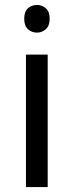

<svg xmlns="http://www.w3.org/2000/svg" viewBox="-20 -757 298 777"><path d="M173 -536V0H85V-536ZM130 -737Q150 -737 165.5 -723.5Q181 -710 181 -681Q181 -653 165.5 -639Q150 -625 130 -625Q108 -625 93 -639Q78 -653 78 -681Q78 -710 93 -723.5Q108 -737 130 -737Z"/></svg>

Font: ltelugu25
Style: Book
Weight: 400
Designer: Jelle Bosma - Monotype Design Team
Foundry: Monotype Imaging Inc.
Version: Version 2.003